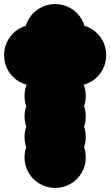

<svg xmlns="http://www.w3.org/2000/svg" viewBox="-170 -820 540 940"><path d="M-50 -350Q-50 -391 -30 -425.5Q-10 -460 24.5 -480Q59 -500 100 -500Q141 -500 175.5 -480Q210 -460 230 -425.5Q250 -391 250 -350Q250 -309 230 -274.5Q210 -240 175.5 -220Q141 -200 100 -200Q59 -200 24.5 -220Q-10 -240 -30 -274.5Q-50 -309 -50 -350ZM-50 -250Q-50 -291 -30 -325.5Q-10 -360 24.5 -380Q59 -400 100 -400Q141 -400 175.5 -380Q210 -360 230 -325.5Q250 -291 250 -250Q250 -209 230 -174.5Q210 -140 175.5 -120Q141 -100 100 -100Q59 -100 24.5 -120Q-10 -140 -30 -174.5Q-50 -209 -50 -250ZM-50 -150Q-50 -191 -30 -225.5Q-10 -260 24.5 -280Q59 -300 100 -300Q141 -300 175.5 -280Q210 -260 230 -225.5Q250 -191 250 -150Q250 -109 230 -74.5Q210 -40 175.5 -20Q141 0 100 0Q59 0 24.5 -20Q-10 -40 -30 -74.5Q-50 -109 -50 -150ZM-50 -50Q-50 -91 -30 -125.5Q-10 -160 24.5 -180Q59 -200 100 -200Q141 -200 175.5 -180Q210 -160 230 -125.5Q250 -91 250 -50Q250 -9 230 25.5Q210 60 175.5 80Q141 100 100 100Q59 100 24.5 80Q-10 60 -30 25.5Q-50 -9 -50 -50ZM-50 -650Q-50 -691 -30 -725.5Q-10 -760 24.5 -780Q59 -800 100 -800Q141 -800 175.5 -780Q210 -760 230 -725.5Q250 -691 250 -650Q250 -609 230 -574.5Q210 -540 175.5 -520Q141 -500 100 -500Q59 -500 24.5 -520Q-10 -540 -30 -574.5Q-50 -609 -50 -650ZM-150 -550Q-150 -591 -130 -625.5Q-110 -660 -75.5 -680Q-41 -700 0 -700Q41 -700 75.5 -680Q110 -660 130 -625.5Q150 -591 150 -550Q150 -509 130 -474.5Q110 -440 75.5 -420Q41 -400 0 -400Q-41 -400 -75.5 -420Q-110 -440 -130 -474.5Q-150 -509 -150 -550ZM50 -550Q50 -591 70 -625.5Q90 -660 124.5 -680Q159 -700 200 -700Q241 -700 275.5 -680Q310 -660 330 -625.5Q350 -591 350 -550Q350 -509 330 -474.5Q310 -440 275.5 -420Q241 -400 200 -400Q159 -400 124.5 -420Q90 -440 70 -474.5Q50 -509 50 -550Z"/></svg>

Font: TINY 5x3
Style: Regular
Weight: 400
Designer: Jack Halten Fahnestock
Foundry: Velvetyne Type Foundry
Version: Version 1.002